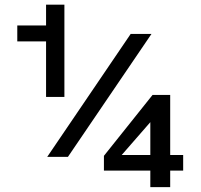

<svg xmlns="http://www.w3.org/2000/svg" viewBox="-20 -753 838 802"><path d="M607.9 28.8H690.9V-40.5H745.1V-105.5H690.9V-356.4H617.2L414.1 -102.1V-40.5H607.9ZM488.3 -105.5 607.9 -242.7V-105.5ZM172.4 -580.1V-348.1H249V-733.4H172.4V-646.5H52.2V-580.1ZM612.8 -611.3H525.9L177.2 -97.7H263.7Z"/></svg>

Font: Estedad Bold
Style: Regular
Weight: 700
Designer: Amin Abedi
Version: Version 7.3